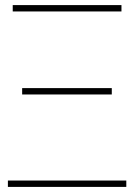

<svg xmlns="http://www.w3.org/2000/svg" viewBox="-20 -734 527 754"><path d="M30 -689V-714H457V-689ZM67 -363V-388H419V-363ZM11 0V-25H476V0Z"/></svg>

Font: Noto Sans Display Thin
Style: Regular
Weight: 250
Designer: Monotype Design Team
Foundry: Monotype Imaging Inc.
Version: Version 1.900